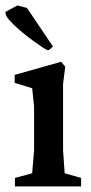

<svg xmlns="http://www.w3.org/2000/svg" viewBox="-28 -666 326 686"><path d="M261.7 -30.3V0H25.4V-30.3L86.9 -46.9L93.8 -128.9V-285.2L86.9 -350.6L24.4 -370.1V-398.4L190.4 -445.3L205.1 -427.7L197.3 -366.2V-128.9L203.1 -46.9ZM-7.8 -624 34.2 -646.5 68.4 -637.7 161.1 -500 148.4 -488.3 142.6 -486.3Q131.8 -490.2 90.8 -520Q49.8 -549.8 18.6 -580.1Q-12.7 -610.4 -7.8 -624Z"/></svg>

Font: Comprehension Dark
Style: Regular
Weight: 700
Designer: Alfredo Marco Pradil
Foundry: Alfredo Marco Pradil
Version: 1.0